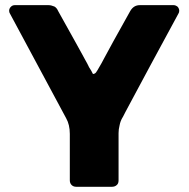

<svg xmlns="http://www.w3.org/2000/svg" viewBox="-20 -718 724 737"><path d="M248 -25.9V-204.1Q248 -239.3 233.9 -264.2L18.1 -666Q15.1 -670.4 15.1 -676.8Q15.1 -685.1 21.5 -691.7Q27.8 -698.2 36.1 -698.2H167Q176.3 -698.2 189 -692.9Q198.2 -687.5 203.1 -675.8Q266.6 -561.5 268.1 -559.1Q274.9 -545.9 295.9 -508.8Q299.3 -502 305.7 -490.7Q312 -479.5 314.9 -474.1Q321.8 -458.5 330.1 -446.8Q331.5 -443.8 333.3 -440.7Q335 -437.5 335.7 -436Q336.4 -434.6 336.9 -434.1Q338.4 -434.1 339.8 -434.3Q341.3 -434.6 342.5 -435.3Q343.8 -436 344.5 -436.3Q345.2 -436.5 346.4 -437.7Q347.7 -439 348.1 -439.5Q348.6 -439.9 349.6 -441.4Q350.6 -442.9 350.8 -443.4Q351.1 -443.8 352.3 -445.8Q353.5 -447.8 354 -448.2Q366.7 -470.2 370.1 -476.1Q372.6 -481 379.6 -493.9Q386.7 -506.8 391.1 -515.1L415 -559.1Q416.5 -561.5 480 -675.8Q493.2 -698.2 516.1 -698.2H647Q654.3 -698.2 662.1 -691.9Q668 -684.6 668 -676.8Q668 -670.4 665 -666Q608.4 -561.5 560.1 -472.2Q524.4 -406.2 484.9 -332Q476.6 -315.4 460.9 -287.1Q458 -281.2 455.3 -276.1Q452.6 -271 451.2 -268.3Q449.7 -265.6 449.2 -265.1Q441.9 -252.4 439 -236.8Q435.1 -221.7 435.1 -207V-25.9Q435.1 -13.2 428.2 -7.8Q421.4 -1 409.2 -1H272.9Q261.7 -1 254.9 -7.8Q248 -14.6 248 -25.9Z"/></svg>

Font: Cunia
Style: Bold
Weight: 700
Designer: Alejo Bergmann, Denis Ignatov
Foundry: Hubert & Fischer
Version: Version 1.00 February 21, 2019, initial release